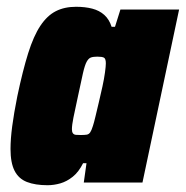

<svg xmlns="http://www.w3.org/2000/svg" viewBox="-20 -538 548 566"><path d="M120 8Q84 8 59.5 -1.5Q35 -11 23 -34.5Q11 -58 11 -99Q11 -128 16 -166Q21 -204 31 -254Q47 -330 63 -381Q79 -432 99 -462Q119 -492 144.5 -505Q170 -518 204 -518Q231 -518 252 -512.5Q273 -507 287.5 -494Q302 -481 309 -459H319L335 -510H508L400 0H227L235 -57H225Q212 -31 194.5 -17Q177 -3 158 2.5Q139 8 120 8ZM218 -140Q229 -140 235.5 -141Q242 -142 246 -148Q250 -154 254 -167Q257 -176 261.5 -195Q266 -214 271.5 -237Q277 -260 282 -283Q287 -306 289.5 -324.5Q292 -343 292 -351Q292 -365 286.5 -368Q281 -371 267 -371Q255 -371 248 -368.5Q241 -366 235.5 -356Q230 -346 224.5 -322Q219 -298 210 -255Q201 -214 196.5 -191.5Q192 -169 192 -157Q192 -149 195 -145Q198 -141 204 -140.5Q210 -140 218 -140Z"/></svg>

Font: Saira SemiCondensed Black
Style: Italic
Weight: 900
Width: 4
Italic angle: -12°
Designer: Hector Gatti with collaboration of the Omnibus-Type team
Foundry: Omnibus-Type
Version: Version 1.101